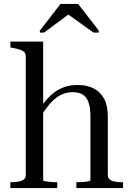

<svg xmlns="http://www.w3.org/2000/svg" viewBox="-20 -963 668 983"><path d="M201 -750V-40Q201 -37 211.5 -35Q222 -33 238.5 -31.5Q255 -30 273 -30V0H33V-30H34Q56 -30 73.5 -33Q91 -36 101.5 -44Q112 -52 112 -66V-673Q112 -688 104.5 -696Q97 -704 82 -709Q67 -714 44 -718L33 -720V-750ZM610 0H371V-30Q385 -30 402 -31Q419 -32 431 -34.5Q443 -37 443 -40V-367Q443 -412 433 -439.5Q423 -467 403 -479Q383 -491 353 -491Q317 -491 287.5 -475Q258 -459 232.5 -428.5Q207 -398 182 -355L166 -379Q194 -426 224 -459Q254 -492 291 -510Q328 -528 377 -528Q425 -528 460 -510Q495 -492 513.5 -456.5Q532 -421 532 -367V-66Q532 -52 542 -44Q552 -36 569.5 -33Q587 -30 609 -30H610ZM380 -943H290L184 -806V-796H205L335 -892H325L459 -796H486V-806Z"/></svg>

Font: Roboto Serif 144pt
Style: Regular
Weight: 400
Version: Version 1.008